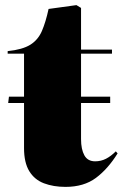

<svg xmlns="http://www.w3.org/2000/svg" viewBox="-20 -717 480 751"><path d="M236 14Q189 14 152 0Q115 -14 94.5 -47.5Q74 -81 74 -138V-314H12L15 -339H74V-507H10V-517Q68 -523 98.5 -542Q129 -561 144 -596Q159 -631 170 -682L279 -697L297 -686V-523H418V-507H297V-339H411V-314H297V-173Q297 -133 310 -109.5Q323 -86 352 -86Q375 -86 394.5 -96Q414 -106 433 -125L440 -117Q402 -56 355 -21Q308 14 236 14Z"/></svg>

Font: Display Black
Style: Regular
Weight: 900
Designer: Latin by Veronika Burian and Jose Scaglione. Greek by Irene Vlachou. Cyrillic by Vera Evstafieva.
Foundry: TypeTogether
Version: Version 3.002